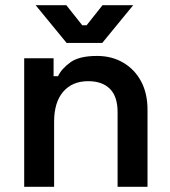

<svg xmlns="http://www.w3.org/2000/svg" viewBox="-20 -718 655 738"><path d="M73 0V-494H186V-425H203Q216 -453 250 -478Q284 -503 353 -503Q410 -503 454 -477Q498 -451 522.5 -405Q547 -359 547 -296V0H432V-287Q432 -347 402.5 -376.5Q373 -406 319 -406Q258 -406 223 -365.5Q188 -325 188 -250V0ZM236 -553 117 -698H235L296 -621H313L374 -698H492L373 -553Z"/></svg>

Font: Space Grotesk SemiBold
Style: Regular
Weight: 600
Designer: Florian Karsten
Foundry: Florian Karsten
Version: Version 2.000